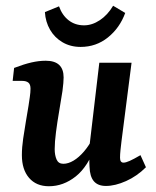

<svg xmlns="http://www.w3.org/2000/svg" viewBox="-20 -639 542 667"><path d="M150 8Q106 8 81 -21Q56 -50 56 -100Q56 -127 60.5 -157.5Q65 -188 70 -217.5Q75 -247 79 -271Q81 -285 83.5 -301.5Q86 -318 86 -331Q86 -346 78.5 -352Q71 -358 57 -358H24L29 -403Q63 -416 89 -422Q115 -428 139 -428Q201 -428 201 -370Q201 -361 200 -350Q199 -339 197 -323Q192 -290 185.5 -252.5Q179 -215 174.5 -180Q170 -145 170 -121Q170 -100 176.5 -85Q183 -70 200 -70Q217 -70 235.5 -81Q254 -92 272 -113Q290 -134 304 -162L313 -135Q286 -60 243 -26Q200 8 150 8ZM348 7Q320 7 306 -9.5Q292 -26 291 -60Q290 -74 290.5 -93.5Q291 -113 291 -133L325 -421H437L402 -148Q400 -132 398.5 -117Q397 -102 397 -91Q397 -74 409 -74Q417 -74 430.5 -80Q444 -86 468 -100L487 -58Q456 -27 418 -10Q380 7 348 7ZM260 -476Q225 -476 197.5 -492Q170 -508 154 -535.5Q138 -563 136 -597L185 -617Q196 -586 218.5 -568.5Q241 -551 272 -551Q300 -551 327 -569Q354 -587 373 -619L415 -594Q396 -542 355 -509Q314 -476 260 -476Z"/></svg>

Font: Yrsa SemiBold
Style: Italic
Weight: 600
Italic angle: -7.10001°
Version: Version 2.004